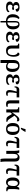

<svg xmlns="http://www.w3.org/2000/svg" viewBox="3412 -4248 1076 7940"><g transform="rotate(90 3950.0 -278.0)"><path d="M45 -149Q45 -203 75.5 -232Q106 -261 158 -278V-283Q113 -297 87 -330.5Q61 -364 61 -405Q61 -473 118.5 -510Q176 -547 278 -547Q339 -547 380.5 -532.5Q422 -518 442.5 -495.5Q463 -473 463 -447Q463 -416 436 -401.5Q409 -387 353 -387Q353 -438 331.5 -466.5Q310 -495 269 -495Q225 -495 206 -470Q187 -445 187 -404Q187 -364 206 -337.5Q225 -311 262 -308Q312 -322 348 -322Q392 -322 392 -286Q392 -266 375 -253Q358 -240 330 -240Q313 -240 284.5 -245.5Q256 -251 241 -257Q210 -249 191 -222.5Q172 -196 172 -155Q172 -107 204.5 -83Q237 -59 299 -59Q400 -59 461 -132Q469 -127 475.5 -116.5Q482 -106 482 -94Q482 -50 428.5 -20Q375 10 264 10Q156 10 100.5 -34Q45 -78 45 -149Z M849 13Q718 8 643 -63Q568 -134 568 -272Q568 -370 610 -444.5Q652 -519 727 -548L767 -505Q732 -478 713.5 -418.5Q695 -359 695 -271Q695 -156 733 -103.5Q771 -51 849 -45V-380Q849 -547 987 -547Q1086 -547 1140 -474.5Q1194 -402 1194 -273Q1194 -134 1118.5 -63Q1043 8 909 13V240H849ZM1067 -273Q1067 -390 1044 -443Q1021 -496 975 -496Q909 -496 909 -378V-45Q989 -50 1028 -103Q1067 -156 1067 -273Z M1290 -149Q1290 -203 1320.5 -232Q1351 -261 1403 -278V-283Q1358 -297 1332 -330.5Q1306 -364 1306 -405Q1306 -473 1363.5 -510Q1421 -547 1523 -547Q1584 -547 1625.5 -532.5Q1667 -518 1687.5 -495.5Q1708 -473 1708 -447Q1708 -416 1681 -401.5Q1654 -387 1598 -387Q1598 -438 1576.5 -466.5Q1555 -495 1514 -495Q1470 -495 1451 -470Q1432 -445 1432 -404Q1432 -364 1451 -337.5Q1470 -311 1507 -308Q1557 -322 1593 -322Q1637 -322 1637 -286Q1637 -266 1620 -253Q1603 -240 1575 -240Q1558 -240 1529.5 -245.5Q1501 -251 1486 -257Q1455 -249 1436 -222.5Q1417 -196 1417 -155Q1417 -107 1449.5 -83Q1482 -59 1544 -59Q1645 -59 1706 -132Q1714 -127 1720.5 -116.5Q1727 -106 1727 -94Q1727 -50 1673.5 -20Q1620 10 1509 10Q1401 10 1345.5 -34Q1290 -78 1290 -149Z M1864 -205V-424Q1864 -462 1845 -475Q1826 -488 1789 -488H1785V-536H1988V-209Q1988 -134 2019.5 -97Q2051 -60 2109 -60Q2258 -60 2258 -288Q2258 -369 2226 -416Q2194 -463 2154 -475Q2154 -505 2171.5 -524.5Q2189 -544 2218 -544Q2268 -544 2297 -478.5Q2326 -413 2326 -313Q2326 -171 2270.5 -80.5Q2215 10 2081 10Q1973 10 1918.5 -46.5Q1864 -103 1864 -205Z M2461 -293Q2461 -418 2519.5 -483Q2578 -548 2698 -548Q2775 -548 2833 -514Q2891 -480 2923.5 -415Q2956 -350 2956 -258Q2956 10 2737 10Q2650 10 2584 -40Q2586 -4 2586 49V240H2461ZM2828 -259Q2828 -370 2795.5 -429.5Q2763 -489 2698 -489Q2636 -489 2611 -439Q2586 -389 2586 -293V-106Q2646 -48 2719 -48Q2828 -48 2828 -259Z M3051 -149Q3051 -203 3081.5 -232Q3112 -261 3164 -278V-283Q3119 -297 3093 -330.5Q3067 -364 3067 -405Q3067 -473 3124.5 -510Q3182 -547 3284 -547Q3345 -547 3386.5 -532.5Q3428 -518 3448.5 -495.5Q3469 -473 3469 -447Q3469 -416 3442 -401.5Q3415 -387 3359 -387Q3359 -438 3337.5 -466.5Q3316 -495 3275 -495Q3231 -495 3212 -470Q3193 -445 3193 -404Q3193 -364 3212 -337.5Q3231 -311 3268 -308Q3318 -322 3354 -322Q3398 -322 3398 -286Q3398 -266 3381 -253Q3364 -240 3336 -240Q3319 -240 3290.5 -245.5Q3262 -251 3247 -257Q3216 -249 3197 -222.5Q3178 -196 3178 -155Q3178 -107 3210.5 -83Q3243 -59 3305 -59Q3406 -59 3467 -132Q3475 -127 3481.5 -116.5Q3488 -106 3488 -94Q3488 -50 3434.5 -20Q3381 10 3270 10Q3162 10 3106.5 -34Q3051 -78 3051 -149Z M3704 -125Q3704 -180 3719 -248Q3734 -316 3766 -428H3676Q3634 -428 3615 -404.5Q3596 -381 3596 -343H3549Q3549 -442 3587 -489Q3625 -536 3683 -536H4009V-428H3828Q3798 -244 3798 -145Q3798 -101 3815.5 -79.5Q3833 -58 3862 -58Q3901 -58 3937 -71V-14Q3899 10 3832 10Q3768 10 3736 -25Q3704 -60 3704 -125Z M4130 -145V-536H4255V-154Q4255 -58 4326 -58Q4358 -58 4395 -65V-9Q4380 -2 4348.5 4Q4317 10 4282 10Q4206 10 4168 -26Q4130 -62 4130 -145Z M4505 -424Q4505 -462 4483.5 -475Q4462 -488 4429 -488H4418V-536H4630V-366Q4630 -330 4628 -290.5Q4626 -251 4625 -236L4710 -358Q4758 -426 4792 -464.5Q4826 -503 4857.5 -521.5Q4889 -540 4925 -540Q4961 -540 4980 -523Q4999 -506 4999 -476Q4999 -465 4996 -451.5Q4993 -438 4989 -431Q4969 -451 4927 -451Q4893 -451 4864 -435.5Q4835 -420 4802 -381L4764 -336L4903 -127Q4930 -87 4956.5 -67.5Q4983 -48 5011 -48H5014V0H5000Q4927 0 4891.5 -5.5Q4856 -11 4831 -30Q4806 -49 4780 -93L4692 -239L4630 -168V0H4505Z M5067 -270Q5067 -548 5316 -548Q5433 -548 5497.5 -477.5Q5562 -407 5562 -270Q5562 -130 5499 -60Q5436 10 5313 10Q5196 10 5131.5 -61Q5067 -132 5067 -270ZM5434 -270Q5434 -381 5406 -435Q5378 -489 5314 -489Q5250 -489 5222.5 -435.5Q5195 -382 5195 -270Q5195 -157 5223 -102.5Q5251 -48 5315 -48Q5379 -48 5406.5 -102.5Q5434 -157 5434 -270ZM5265 -621Q5281 -659 5297 -709Q5313 -759 5320 -796H5434V-784Q5423 -753 5387.5 -699.5Q5352 -646 5318 -606H5265Z M5793 -125Q5793 -180 5808 -248Q5823 -316 5855 -428H5765Q5723 -428 5704 -404.5Q5685 -381 5685 -343H5638Q5638 -442 5676 -489Q5714 -536 5772 -536H6098V-428H5917Q5887 -244 5887 -145Q5887 -101 5904.5 -79.5Q5922 -58 5951 -58Q5990 -58 6026 -71V-14Q5988 10 5921 10Q5857 10 5825 -25Q5793 -60 5793 -125Z M6536 61V-347Q6536 -408 6513 -440Q6490 -472 6450 -472Q6393 -472 6368.5 -424.5Q6344 -377 6344 -285V0H6219V-339Q6219 -398 6212 -451Q6205 -504 6193 -536H6290Q6314 -500 6328 -445H6333Q6360 -492 6396 -520Q6432 -548 6489 -548Q6577 -548 6619 -501Q6661 -454 6661 -351V69Q6661 111 6666.5 166.5Q6672 222 6680 240H6559Q6548 224 6542 169Q6536 114 6536 61Z M6938 -125Q6938 -180 6953 -248Q6968 -316 7000 -428H6910Q6868 -428 6849 -404.5Q6830 -381 6830 -343H6783Q6783 -442 6821 -489Q6859 -536 6917 -536H7243V-428H7062Q7032 -244 7032 -145Q7032 -101 7049.5 -79.5Q7067 -58 7096 -58Q7135 -58 7171 -71V-14Q7133 10 7066 10Q7002 10 6970 -25Q6938 -60 6938 -125Z M7320 -267Q7320 -407 7378.5 -476.5Q7437 -546 7540 -546Q7595 -546 7632.5 -518.5Q7670 -491 7691 -444H7698Q7715 -496 7748 -536H7824Q7814 -506 7806 -445.5Q7798 -385 7798 -336V-138Q7798 -94 7819 -71Q7840 -48 7880 -48H7888V0H7804Q7747 0 7718 -25.5Q7689 -51 7681 -87H7676Q7651 -42 7614.5 -16Q7578 10 7523 10Q7320 10 7320 -267ZM7673 -308V-346Q7662 -413 7632.5 -446Q7603 -479 7564 -479Q7503 -479 7475 -426.5Q7447 -374 7447 -267Q7447 -161 7472.5 -110.5Q7498 -60 7555 -60Q7673 -60 7673 -308Z"/></g></svg>

Font: Noto Serif SemiBold
Style: Regular
Weight: 600
Designer: Monotype Design Team
Foundry: Monotype Imaging Inc.
Version: Version 1.001